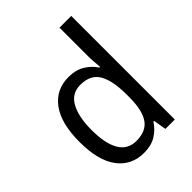

<svg xmlns="http://www.w3.org/2000/svg" viewBox="-219 -966 996 996"><g transform="rotate(-45 279.5 -468.0)"><path d="M247 -83Q156 -83 103 -153Q50 -223 50 -360Q50 -497 103 -568Q156 -639 247 -639Q300 -639 336.5 -617Q373 -595 396 -560H401Q400 -577 398 -599.5Q396 -622 396 -638V-853H482V-93H413L401 -164H396Q373 -128 337 -105.5Q301 -83 247 -83ZM263 -155Q335 -155 366 -201Q397 -247 397 -341V-362Q397 -463 367 -515Q337 -567 262 -567Q199 -567 168.5 -511.5Q138 -456 138 -359Q138 -260 169 -207.5Q200 -155 263 -155Z"/></g></svg>

Font: Noto Sans Telugu UI SemiCondensed
Style: Regular
Weight: 400
Width: 4
Designer: Jelle Bosma - Monotype Design Team
Foundry: Monotype Imaging Inc.
Version: Version 2.005; ttfautohint (v1.8.4.7-5d5b)